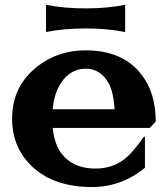

<svg xmlns="http://www.w3.org/2000/svg" viewBox="-20 -752 684 782"><path d="M167.5 -732.4Q240.7 -717.8 328.6 -717.8Q415.5 -717.8 489.7 -732.4V-621.6Q416.5 -636.2 328.6 -636.2Q240.7 -636.2 167.5 -621.6ZM353.5 9.8Q203.6 9.3 116.2 -68.8Q29.3 -147 29.3 -269Q29.3 -391.1 117.2 -468.8Q206.1 -546.9 329.1 -546.9Q479.5 -546.9 555.2 -449.7Q614.3 -374.5 614.3 -256.8L589.8 -231H194.8Q201.7 -159.7 235.8 -120.1Q282.7 -65.4 368.7 -65.4Q457.5 -65.4 514.2 -129.4Q545.9 -165 565.4 -194.8H570.3V-68.8Q475.6 9.8 353.5 9.8ZM194.8 -307.1H446.8Q441.9 -378.4 422.4 -413.1Q389.2 -472.2 329.1 -472.2Q268.1 -472.2 230 -416.5Q200.2 -372.6 194.8 -307.1Z"/></svg>

Font: Classica
Style: Bold
Weight: 700
Designer: Wojciech Kalinowski "wmk69" (wmk69@o2.pl)
Foundry: Wojciech Kalinowski "wmk69" (wmk69@o2.pl)
Version: Version 2.1.1; 2021-05-14